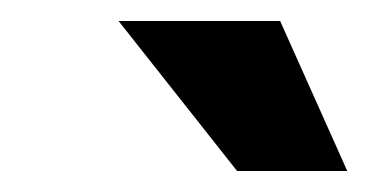

<svg xmlns="http://www.w3.org/2000/svg" viewBox="-20 -717 351 183"><path d="M206 -554 93 -697H247L311 -554Z"/></svg>

Font: Hanken Grotesk Black
Style: Italic
Weight: 900
Italic angle: -8°
Designer: Alfredo Marco Pradil
Foundry: Hanken Design Co.
Version: Version 3.013